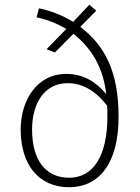

<svg xmlns="http://www.w3.org/2000/svg" viewBox="-20 -777 591 808"><path d="M318 -664 385 -732 356 -757 288 -685C242 -713 193 -732 144 -742L134 -704C178 -695 223 -677 259 -655L176 -570L211 -556L289 -635C371 -569 415 -487 427 -381C383 -434 329 -466 259 -466C134 -466 67 -353 67 -232C67 -83 144 11 271 11C395 11 479 -87 479 -285C479 -472 424 -583 318 -664ZM271 -29C172 -29 115 -103 115 -232C115 -340 165 -427 265 -427C330 -427 386 -391 431 -332C432 -320 432 -307 432 -288C432 -118 371 -29 271 -29Z"/></svg>

Font: Fira Sans ExtraLight
Style: Regular
Weight: 200
Designer: bBox Type GmbH & Carrois Corporate GbR & Edenspiekermann AG
Foundry: bBox Type GmbH & Carrois Corporate GbR & Edenspiekermann AG
Version: Version 4.300;PS 004.300;hotconv 1.0.88;makeotf.lib2.5.64775